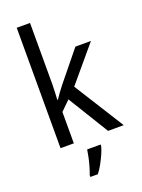

<svg xmlns="http://www.w3.org/2000/svg" viewBox="-179 -839 843 1139"><g transform="rotate(-20 242.5 -269.5)"><path d="M162 -370Q162 -350 160.5 -324Q159 -298 158 -276H162Q171 -290 187 -312Q203 -334 215 -349L367 -536H465L279 -315L477 0H378L221 -256L162 -198V0H78V-760H162ZM309 70Q304 91 292 118Q280 145 265 172.5Q250 200 233 221H186V209Q193 192 201 165Q209 138 215 110Q221 82 224 61H309Z"/></g></svg>

Font: Noto Sans Gurmukhi UI SemiCondensed
Style: Regular
Weight: 400
Width: 4
Designer: Jelle Bosma - Monotype Design Team
Foundry: Monotype Imaging Inc.
Version: Version 2.004; ttfautohint (v1.8.4.7-5d5b)